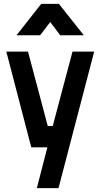

<svg xmlns="http://www.w3.org/2000/svg" viewBox="-20 -768 524 1001"><path d="M13 -499H126L229 -111H255L358 -499H471L285 213H172L227 0H143ZM66 -584 195 -748H287L417 -584H294L242 -653L189 -584Z"/></svg>

Font: TitilliumText22L Rg
Style: Bold
Weight: 700
Designer: Campivisivi
Foundry: Campivisivi
Version: 1.000